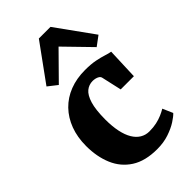

<svg xmlns="http://www.w3.org/2000/svg" viewBox="-264 -947 1040 1040"><g transform="rotate(-45 256.5 -427.0)"><path d="M287.5 11Q196 11 138.5 -26Q81 -63 53.8 -127.2Q26.5 -191.5 26.5 -273.5Q26.5 -341 47 -395.5Q67.5 -450 105.2 -489Q143 -528 195.8 -548.5Q248.5 -569 313 -569Q359.5 -569 391.5 -562.5Q423.5 -556 445.8 -548.8Q468 -541.5 484 -539L477 -358H376L350 -473.5Q348 -482.5 339.5 -488Q331 -493.5 320.2 -495.8Q309.5 -498 301 -498Q272 -498 250 -480Q228 -462 215 -419.5Q202 -377 201.5 -303Q201.5 -249.5 210 -209Q218.5 -168.5 234.8 -141.5Q251 -114.5 274 -100.8Q297 -87 325 -87Q356 -87 380.8 -92.5Q405.5 -98 425.8 -106.8Q446 -115.5 461.5 -125L487 -66.5Q475 -53 446.8 -34.8Q418.5 -16.5 377.8 -2.8Q337 11 287.5 11ZM156 -612 103 -653.5 257.5 -866.5H346.5L500.5 -652.5L446 -612L302 -760Z"/></g></svg>

Font: Merriweather 20pt Black
Style: Regular
Weight: 900
Version: Version 2.100